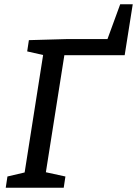

<svg xmlns="http://www.w3.org/2000/svg" viewBox="-20 -884 645 904"><path d="M288 -53 280 0H7L15 -53L96 -72L183 -625L108 -642L116 -695L294 -700H486L546 -864H605L567 -624H283L196 -73Z"/></svg>

Font: Bitter Medium
Style: Italic
Weight: 500
Italic angle: -9°
Designer: Sol Matas, and Bitter project Authors
Foundry: Sol Matas
Version: Version 2.001